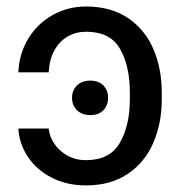

<svg xmlns="http://www.w3.org/2000/svg" viewBox="-20 -557 551 587"><path d="M243.2 -67.4Q315.9 -67.4 346.4 -120.4Q377 -173.3 377 -253.9V-273.4Q377 -355.5 346.9 -407.7Q316.9 -460 243.2 -460Q212.4 -460 187.3 -445.6Q162.1 -431.2 146.5 -403.3Q130.9 -375.5 128.9 -335.9H36.1Q38.6 -393.6 66.9 -439.7Q95.2 -485.8 141.8 -511.5Q188.5 -537.1 243.2 -537.1Q318.8 -537.1 371.1 -502Q423.3 -466.8 449 -407Q474.6 -347.2 474.6 -273.4V-253.9Q474.6 -180.2 448.7 -120.4Q422.9 -60.5 370.6 -25.4Q318.4 9.8 243.2 9.8Q183.6 9.8 137.5 -14.2Q91.3 -38.1 64.9 -78.1Q38.6 -118.2 36.1 -164.1H128.9Q130.9 -140.6 145.5 -118.4Q160.2 -96.2 185.3 -81.8Q210.4 -67.4 243.2 -67.4ZM200.2 -257.8Q200.2 -280.8 215.3 -295.7Q230.5 -310.5 255.9 -310.5Q281.7 -310.5 296.1 -295.7Q310.5 -280.8 310.5 -257.8Q310.5 -234.9 296.1 -220Q281.7 -205.1 255.9 -205.1Q230.5 -205.1 215.3 -220.2Q200.2 -235.4 200.2 -257.8Z"/></svg>

Font: Pretendard Std
Style: Regular
Weight: 400
Designer: Base glyphs from Inter by Rasmus Andersson; Hangeul glyphs from Noto Sans CJK(Source Han Sans) by Jang Soo-young and Kan
Foundry: Kil Hyung-jin
Version: Version 1.309